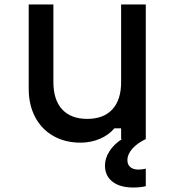

<svg xmlns="http://www.w3.org/2000/svg" viewBox="-20 -620 790 856"><path d="M630 0H520V-48H490Q465 -18 425 -1Q385 16 339 16Q270 16 217.5 -14Q165 -44 136.5 -98.5Q108 -153 108 -224V-600H218V-254Q218 -175 257 -132.5Q296 -90 369 -90Q442 -90 481 -132.5Q520 -175 520 -254V-600H630ZM448 118Q448 85 468.5 53.5Q489 22 524 0L574 -2L630 0Q592 18 570 43Q548 68 548 94Q548 114 561 125Q574 136 596 136Q614 136 630 132V210Q606 216 574 216Q515 216 481.5 190Q448 164 448 118Z"/></svg>

Font: Martian Mono VF sWd Rg
Style: Regular
Weight: 400
Width: 6
Monospace: yes
Designer: Roman Shamin
Foundry: Evil Martians
Version: Version 1.100